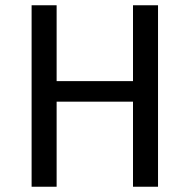

<svg xmlns="http://www.w3.org/2000/svg" viewBox="-20 -709 720 729"><path d="M485 0V-323H195V0H100V-689H195V-401H485V-689H580V0Z"/></svg>

Font: Fira Sans
Style: Regular
Weight: 400
Designer: Carrois Corporate & Edenspiekermann AG
Foundry: Carrois Corporate GbR & Edenspiekermann AG
Version: Version 4.106;PS 004.106;hotconv 1.0.70;makeotf.lib2.5.58329